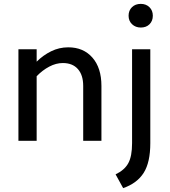

<svg xmlns="http://www.w3.org/2000/svg" viewBox="-20 -726 875 990"><path d="M169 -472V-408Q202 -441 243.5 -461.5Q285 -482 332 -482Q410 -482 456.5 -429Q503 -376 503 -283V0H409V-283Q409 -339 381.5 -370Q354 -401 304 -401Q269 -401 234 -382.5Q199 -364 169 -333V0H75V-472ZM755 -472V12Q755 111 721 165Q687 219 615 244L576 173Q622 151 641.5 115.5Q661 80 661 12V-472ZM706 -706Q678 -706 660.5 -689Q643 -672 643 -645Q643 -618 661 -601Q679 -584 706 -584Q734 -584 751 -601Q768 -618 768 -645Q768 -672 750.5 -689Q733 -706 706 -706Z"/></svg>

Font: Madhuban
Style: Regular
Weight: 400
Designer: jaikishan Patel
Foundry: MagicType
Version: Version 1.000